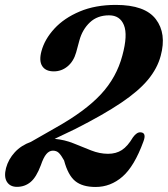

<svg xmlns="http://www.w3.org/2000/svg" viewBox="-25 -732 668 764"><path d="M-1 -63.5Q8.5 -98.5 33.8 -126Q59 -153.5 98 -167.5L196 -223.5Q314 -289.5 376.5 -356.8Q439 -424 462 -511.5Q484 -592.5 468.2 -631.8Q452.5 -671 409 -671Q362.5 -671 332.8 -643Q303 -615 291 -571.5L278 -523.5Q268 -488 244 -468Q220 -448 189 -448Q156.5 -448 143 -469Q129.5 -490 140 -528.5Q152.5 -575.5 191.2 -617.8Q230 -660 292 -686.2Q354 -712.5 436 -712.5Q552 -712.5 595.2 -655.5Q638.5 -598.5 614.5 -510Q601.5 -460.5 564.2 -415.2Q527 -370 456.8 -322.8Q386.5 -275.5 275 -219L192.5 -179.5Q232 -176 267.8 -161.5Q303.5 -147 337.5 -133.5Q371.5 -120 405 -120Q437 -120 460 -135Q483 -150 504 -185.5Q519.5 -207 535 -205.5Q559 -203.5 545.5 -168.5Q509.5 -70 462.2 -29Q415 12 355.5 12Q303 12 274.2 -11.5Q245.5 -35 230 -93.5Q218.5 -114.5 209.2 -123.5Q200 -132.5 185.5 -132.5Q171 -132.5 159.5 -119Q148 -105.5 137.5 -74.5Q119.5 -26.5 96.5 -7.5Q73.5 11.5 42.5 11.5Q15 11.5 2.5 -8.5Q-10 -28.5 -1 -63.5Z"/></svg>

Font: Fraunces 72pt Soft SemiBold
Style: Italic
Weight: 600
Italic angle: -16°
Version: Version 1.000;[b76b70a41]